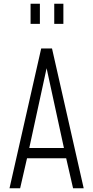

<svg xmlns="http://www.w3.org/2000/svg" viewBox="-20 -1010 500 1030"><path d="M31 0 201 -750H259L429 0H372L335 -161H125L88 0ZM137 -216H323L225 -667H235ZM144 -882V-990H194V-882ZM271 -882V-990H320V-882Z"/></svg>

Font: Mohave Light
Style: Regular
Weight: 300
Designer: Gumpita Rahayu
Foundry: Tokotype
Version: Version 2.003